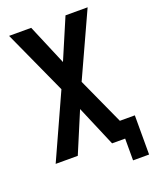

<svg xmlns="http://www.w3.org/2000/svg" viewBox="-157 -823 830 1036"><g transform="rotate(-20 258.0 -305.0)"><path d="M424 125H516V-100H430L308 -368L476 -735H349L250 -503L152 -735H25L192 -368L25 0H152L250 -233L349 0H424Z"/></g></svg>

Font: Iosevka SS09
Style: Bold
Weight: 700
Monospace: yes
Designer: Belleve Invis
Foundry: Belleve Invis
Version: Version 5.2.1; ttfautohint (v1.8.3)